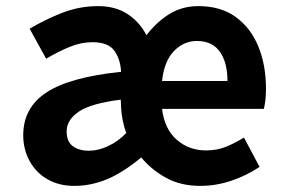

<svg xmlns="http://www.w3.org/2000/svg" viewBox="-20 -594 931 628"><path d="M223 14Q173 14 135.5 -7.5Q98 -29 77 -67Q56 -105 56 -152Q56 -242 132.5 -292Q209 -342 376 -359Q374 -400 354 -428Q334 -456 282 -456Q245 -456 207.5 -440.5Q170 -425 131 -402L77 -500Q127 -530 183.5 -552Q240 -574 301 -574Q357 -574 396.5 -548.5Q436 -523 459 -479Q494 -524 535.5 -549Q577 -574 629 -574Q702 -574 751 -538.5Q800 -503 825 -442Q850 -381 850 -303Q850 -283 848 -266Q846 -249 843 -238H510Q518 -172 558 -137Q598 -102 654 -102Q689 -102 718 -113.5Q747 -125 778 -144L829 -48Q787 -20 737 -3Q687 14 635 14Q571 14 523 -12.5Q475 -39 442 -79Q383 -30 330.5 -8Q278 14 223 14ZM271 -101Q302 -101 334.5 -116.5Q367 -132 393 -159Q386 -177 381.5 -199.5Q377 -222 376 -244L375 -268Q278 -256 238 -229Q198 -202 198 -164Q198 -131 218 -116Q238 -101 271 -101ZM510 -329H724Q724 -390 699 -425Q674 -460 624 -460Q581 -460 549 -427Q517 -394 510 -329Z"/></svg>

Font: Source Han Sans TC
Style: Bold
Weight: 700
Designer: Ryoko NISHIZUKA Ë•øÂ°öÊ∂ºÂ≠ê (kana, bopomofo & ideographs); Paul D. Hunt (Latin, Greek & Cyrillic); Sandoll Communicatio
Foundry: Adobe
Version: Version 2.004;hotconv 1.0.118;makeotfexe 2.5.65603